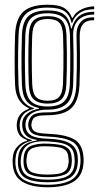

<svg xmlns="http://www.w3.org/2000/svg" viewBox="-20 -627 419 812"><path d="M181.1 165Q113.6 165 74.7 141.6Q35.8 118.2 33.5 63.6Q33.1 56 33.3 49.7Q33.6 43.4 34.3 37.5Q36.3 11.1 53.7 -7.5Q71 -26.1 94.9 -31.7V-34.7Q71.1 -42.9 61.9 -57Q52.8 -71.2 51.2 -88.5Q50.8 -93 50.8 -96.9Q50.8 -100.7 51.2 -105.4Q53.1 -127.2 65.6 -142.8Q78.1 -158.3 101.5 -166.5V-170.1Q77.7 -179.4 61.6 -203.3Q45.4 -227.2 43.8 -267.8Q42.8 -294 42.3 -318.5Q41.9 -343 41.9 -367.9Q41.9 -392.9 42.3 -420.3Q42.8 -447.8 43.8 -479.5Q46.5 -548.6 79 -577.8Q111.5 -607 181.4 -607Q229.4 -607 252.1 -592.8Q274.9 -578.5 284.3 -551.4H287.3Q296.2 -569.2 312.3 -580Q328.4 -590.8 346.4 -595.6Q364.4 -600.4 378.3 -600V-587.9Q338.5 -587.8 315.7 -571.3Q292.9 -554.9 285.6 -530.6H282.6Q275.6 -562.8 253.7 -578.8Q231.9 -594.9 181.4 -594.9Q116.7 -594.9 88.8 -567.6Q60.9 -540.2 58.5 -479.7Q57.3 -443.3 56.7 -411.1Q56.1 -378.9 56.4 -344.7Q56.7 -310.6 58.3 -267.9Q60.2 -223.6 77.5 -200.3Q94.8 -176.9 123 -170.1V-166.5Q93.9 -159.2 79.8 -143.5Q65.6 -127.9 63.7 -105.7Q63.2 -101.7 63.2 -97.5Q63.3 -93.2 63.7 -88.2Q65 -70.2 75.5 -56.2Q86.1 -42.1 114.6 -34.9V-31.9Q85.4 -25.4 67.3 -8.4Q49.1 8.6 46.4 37.7Q45.5 44.4 45.1 49.9Q44.7 55.3 45.1 63.7Q47.9 115.1 83.1 134.7Q118.2 154.4 181.1 154.4Q245.1 154.4 280.4 134.7Q315.6 115.1 320.1 63.6Q320.8 56.3 320.7 50.4Q320.6 44.5 319.8 37.2Q316.2 -12.9 281.7 -30Q247.1 -47 183.5 -49.4Q152.5 -50.5 135.4 -55.3Q118.3 -60.2 110.8 -68.5Q103.3 -76.9 100.7 -88.3Q99.6 -92.9 99.3 -97.4Q99 -101.8 99.6 -105.6Q103.6 -130 119.7 -141.2Q135.8 -152.3 181.4 -151.8Q239.1 -151.3 269.4 -176.6Q299.8 -201.9 302.8 -266.5Q304.4 -304.5 304.8 -336.4Q305.2 -368.4 304.9 -402Q304.6 -435.6 303.6 -478.3Q302.8 -511.7 320.9 -533.3Q338.9 -554.9 378.3 -553.7V-541.6Q346.2 -542.1 331.3 -525.1Q316.4 -508.1 317.1 -470.8Q317.9 -433 318.1 -400.2Q318.3 -367.4 318 -335.1Q317.7 -302.9 316.1 -267.2Q312.7 -198.5 281.4 -169.3Q250.2 -140.1 181.4 -139.7Q152.1 -139.7 138.1 -135.5Q124 -131.3 119.3 -123.1Q114.5 -115 112.9 -103.1Q112.5 -101.3 112.6 -98.2Q112.7 -95.1 113.4 -92.2Q115.4 -81.7 121.5 -75.2Q127.7 -68.7 142.2 -65.4Q156.7 -62.2 183.5 -61.1Q254.4 -58.6 291.7 -38.7Q329 -18.7 333.1 37.5Q333.8 46.1 333.8 50.9Q333.8 55.7 333.1 63.6Q329.2 117.9 290.7 141.4Q252.2 165 181.1 165ZM181.1 132.8Q218.9 132.8 243.6 126.3Q268.2 119.9 280.9 104.7Q293.6 89.6 295.4 63.8Q295.9 57 295.8 51.2Q295.7 45.5 294.7 37.4Q292.9 11 279.2 -2.5Q265.5 -16 241.4 -21.5Q217.2 -27 183.5 -29Q130.4 -32.3 102.4 -16.7Q74.5 -1.2 69.2 37.4Q68.1 44.2 67.6 50.4Q67.2 56.5 67.8 64.1Q70.5 105.7 100.2 119.3Q129.9 132.8 181.1 132.8ZM181.1 122.4Q134.1 122.4 108.1 111.1Q82.1 99.8 79.8 64Q79.2 57.8 79.4 50.7Q79.6 43.6 80.5 36.9Q84.1 1.2 110.9 -10.1Q137.7 -21.3 184.3 -19.5Q213.6 -18.4 235 -14.3Q256.3 -10.1 268.7 1.6Q281.1 13.4 282.9 37.5Q284 45.6 283.9 51.4Q283.8 57.2 283.1 64.1Q280.2 100.3 253.8 111.3Q227.5 122.4 181.1 122.4ZM181.1 111.3Q206.5 111.3 225.7 108.2Q244.8 105.2 256.2 95.1Q267.6 85 269.4 64.2Q270.9 57.1 270.6 50.9Q270.4 44.8 269 37.5Q267.6 17.4 256.5 8.1Q245.3 -1.2 226.7 -4.3Q208 -7.3 183.5 -8.2Q142.1 -10.1 118.8 -0.9Q95.4 8.2 93.5 37.4Q91.9 43.5 91.7 50.8Q91.4 58.1 92.6 64.2Q95.4 94.9 118.6 103.1Q141.8 111.3 181.1 111.3ZM181.1 143.9Q122.2 143.9 90.3 127.5Q58.4 111.1 55.7 64Q55.3 56.2 55.7 50.1Q56.1 44.1 56.9 37.5Q59.8 6.7 78.8 -10.3Q97.8 -27.3 135.1 -32.4V-35.4Q103.1 -40.8 90.1 -54.4Q77.2 -68 74.5 -88.3Q74 -93.5 73.9 -96.9Q73.9 -100.3 74.1 -105.7Q74.9 -129.1 94.4 -145.7Q113.9 -162.2 144.5 -167.3V-170.3Q109.5 -177.3 92.1 -200Q74.6 -222.6 72.7 -268.9Q71.6 -300 71.1 -332.5Q70.6 -365.1 71 -401.1Q71.4 -437.2 72.8 -478.6Q75 -537.4 101.6 -560.1Q128.2 -582.9 181.4 -582.9Q229.5 -582.9 251.5 -565.2Q273.5 -547.6 280.4 -506.9H283.4Q289.5 -530.3 301.4 -545.8Q313.2 -561.4 332.3 -569.3Q351.3 -577.2 378.3 -577.4V-565.3Q334.9 -565.8 311.3 -541.9Q287.6 -517.9 289.4 -474.2Q290.8 -436 291.1 -400.8Q291.4 -365.6 291.1 -332.8Q290.7 -300.1 289.4 -269.4Q286.4 -208 258.9 -185.4Q231.5 -162.8 181.4 -163.2Q153.8 -163.5 133.7 -156.7Q113.6 -149.9 102.1 -137.5Q90.6 -125.1 88.2 -108.1Q87.6 -103 87.6 -98.2Q87.5 -93.4 88.3 -88.7Q92 -65.7 112.4 -53.8Q132.8 -41.9 183.6 -40.1Q221.9 -38.9 249.2 -31.6Q276.4 -24.3 291.7 -7.9Q306.9 8.5 308.8 37.6Q309.4 44.9 309.5 50.3Q309.7 55.6 308.9 63.9Q305.1 109.8 272.3 126.9Q239.5 143.9 181.1 143.9ZM181.4 -176.7Q227.8 -176.7 250.4 -197.3Q272.9 -218 275.3 -270Q276.5 -298.2 276.9 -331.5Q277.4 -364.7 277.2 -401.7Q277 -438.8 275.7 -478.1Q273.8 -530.2 250.3 -550.5Q226.8 -570.8 181.4 -570.8Q133.5 -570.8 111.4 -550Q89.4 -529.2 87.2 -477.8Q85.2 -421.1 85.3 -369.2Q85.4 -317.3 87.2 -269.6Q89.5 -219.4 111.7 -198Q133.9 -176.7 181.4 -176.7ZM181.4 -188.8Q143 -188.8 123.4 -206.1Q103.7 -223.4 101.7 -270.1Q99.9 -317.8 99.9 -372.4Q99.9 -426.9 101.7 -477.1Q103.5 -523.8 122.7 -541.2Q142 -558.7 181.4 -558.7Q222.4 -558.7 240.9 -540.9Q259.5 -523.1 261.2 -477.7Q262.5 -440.7 262.8 -404.6Q263.1 -368.5 262.6 -334.7Q262.2 -301 260.8 -270.6Q258.7 -224.5 239.7 -206.7Q220.8 -188.8 181.4 -188.8ZM181.4 -200.9Q214.2 -200.9 229.3 -216.3Q244.3 -231.7 246.3 -271.6Q247.7 -302 248.1 -336.5Q248.6 -370.9 248.3 -406.7Q248 -442.5 246.7 -477Q245.1 -516.8 230 -531.7Q214.9 -546.6 181.4 -546.6Q148.7 -546.6 133.3 -531.6Q117.9 -516.6 116.2 -476.4Q114.4 -426.3 114.4 -373.1Q114.4 -319.9 116.2 -270.9Q117.9 -230.4 133.8 -215.6Q149.7 -200.9 181.4 -200.9Z"/></svg>

Font: Big Shoulders Inline Thin
Style: Regular
Weight: 100
Designer: Patric King
Foundry: XO Type Co
Version: Version 2.002